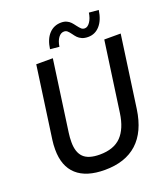

<svg xmlns="http://www.w3.org/2000/svg" viewBox="-158 -985 971 1110"><g transform="rotate(-20 328.0 -430.0)"><path d="M65 -196Q65 -227 69 -254.5L131 -697H233L172 -260.5Q168 -233 168 -204Q168 -141 198.8 -110.8Q229.5 -80.5 298.5 -80.5Q385 -80.5 430.5 -127.2Q476 -174 489 -266.5L549.5 -697H650.5L588.5 -254.5Q569.5 -121 495.8 -54Q422 13 296 13Q182.5 13 123.8 -40Q65 -93 65 -196ZM385.5 -790.5Q374.5 -805.5 366.2 -812.8Q358 -820 346 -820Q326 -820 311.2 -800Q296.5 -780 291.5 -746L235.5 -751.5Q243.5 -810.5 273.2 -842.5Q303 -874.5 348 -874.5Q367.5 -874.5 381.8 -867.8Q396 -861 405 -851.5Q414 -842 425 -827Q437.5 -810.5 445.8 -803.2Q454 -796 466.5 -796Q484 -796 499 -817.8Q514 -839.5 519 -873.5L578 -868.5Q569.5 -808.5 540.2 -775.5Q511 -742.5 468 -742.5Q445.5 -742.5 430 -749.5Q414.5 -756.5 405.2 -766Q396 -775.5 385.5 -790.5Z"/></g></svg>

Font: HK Grotesk Medium
Style: Italic
Weight: 500
Italic angle: -8°
Designer: Alfredo Marco Pradil
Foundry: Hanken Design Co.
Version: Version 3.004